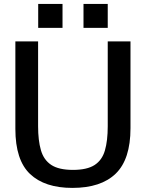

<svg xmlns="http://www.w3.org/2000/svg" viewBox="-20 -920 723 952"><path d="M338.9 11.7Q202.1 11.7 129.2 -57.1Q56.2 -126 56.2 -280.8V-714.8H168.9V-293.9Q168.9 -223.6 182.9 -175.3Q196.8 -127 234.1 -102.3Q271.5 -77.6 341.8 -77.6Q411.6 -77.6 449 -101.8Q486.3 -126 500.2 -174.1Q514.2 -222.2 514.2 -293.9V-714.8H627V-284.2Q627 -130.4 554 -59.3Q481 11.7 338.9 11.7ZM394 -781.7V-900.4H514.2V-781.7ZM169.4 -781.7V-900.4H290V-781.7Z"/></svg>

Font: Pontano Sans
Style: Bold
Weight: 700
Designer: Vernon Adams
Foundry: Vernon Adams
Version: Version 2.001